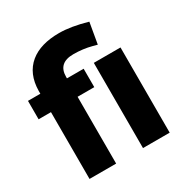

<svg xmlns="http://www.w3.org/2000/svg" viewBox="-175 -895 985 1031"><g transform="rotate(-30 318.0 -380.0)"><path d="M84.5 0V-414.1H7.8V-528.3H84.5V-545.9Q85.9 -651.4 153.8 -707.5Q218.3 -760.3 334 -760.3Q406.7 -760.3 505.9 -731.9L483.4 -602.1L456.1 -609.4Q402.8 -623.5 343.8 -623.5Q249.5 -623.5 249.5 -537.6V-528.3H353V-414.1H249.5V0ZM581.5 0H416V-528.3H581.5Z"/></g></svg>

Font: Sadagaat-English
Style: Regular
Weight: 900
Designer: Ahmed alsheikh
Foundry: Ahmed alsheikh Design
Version: Version 2.137;January 17, 2018;FontCreator 11.0.0.2408 64-bi